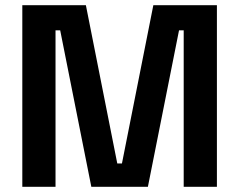

<svg xmlns="http://www.w3.org/2000/svg" viewBox="-20 -720 922 740"><path d="M194 0H66V-700H311L432 -90H450L571 -700H816V0H688V-603H670L550 0H332L212 -603H194Z"/></svg>

Font: Space Grotesk Variable Light
Style: Regular
Weight: 300
Designer: Florian Karsten
Foundry: Florian Karsten
Version: Version 2.000